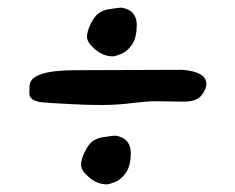

<svg xmlns="http://www.w3.org/2000/svg" viewBox="-20 -523 614 501"><path d="M455.6 -340.8Q518.6 -335.9 518.6 -303.7Q518.6 -291 505.9 -274.4Q493.2 -257.8 459 -257.8L382.8 -258.8Q363.8 -258.8 324 -253.9Q284.2 -249 245.1 -249Q206.1 -249 171.9 -251Q110.4 -253.9 91.3 -255.9Q56.6 -259.3 56.6 -279.3Q56.6 -287.1 57.1 -299.3Q59.1 -339.8 176.8 -339.8L455.1 -340.8ZM312 -499Q336.9 -488.3 336.9 -457Q336.9 -456.5 336.9 -456.1Q336.4 -423.8 324.2 -406.2Q312 -388.7 296.4 -382.3Q280.8 -376 273.9 -376Q249.5 -376 228.3 -394Q207 -412.1 207 -426.8Q207 -441.4 217.3 -461.9Q227.5 -482.4 239.3 -489.7Q251 -497.1 263.2 -498.8Q275.4 -500.5 283.2 -501.7Q291 -502.9 296.6 -502.9Q302.2 -502.9 312 -499ZM296.4 -165Q321.3 -154.3 321.3 -123Q321.3 -122.6 321.3 -122.1Q320.8 -89.8 308.6 -72.3Q296.4 -54.7 280.8 -48.3Q265.1 -42 258.3 -42Q233.9 -42 212.6 -60.1Q191.4 -78.1 191.4 -92.8Q191.4 -107.4 201.7 -127.9Q211.9 -148.4 223.6 -155.8Q235.4 -163.1 247.6 -164.8Q259.8 -166.5 267.6 -167.7Q275.4 -168.9 281 -168.9Q286.6 -168.9 296.4 -165Z"/></svg>

Font: Drukaatie burti
Style: Demi
Weight: 600
Version: Version 0.14